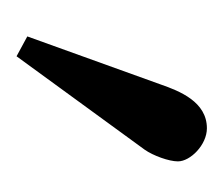

<svg xmlns="http://www.w3.org/2000/svg" viewBox="-39 -100 270 232"><g transform="rotate(90 96.0 16.0)"><path d="M135 -99C103 -99 90 -66 82 -43L24 118L48 131L161 -24C168 -34 175 -53 175 -64C175 -79 155 -99 135 -99Z"/></g></svg>

Font: Linux Libertine O C
Style: Regular
Weight: 400
Designer: Philipp H. Poll
Foundry: Philipp H. Poll
Version: Version 4.0.3